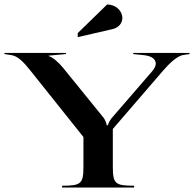

<svg xmlns="http://www.w3.org/2000/svg" viewBox="-20 -836 865 856"><path d="M326.5 -670.4 482.5 -706.4C507.5 -712.3 525.5 -731.7 525.5 -755.4C525.5 -788.9 495.1 -816 457.6 -816L326.5 -688.4ZM0 -595 32 -590C58.6 -585.4 82.8 -562.7 115 -522L352 -225V-95C352 -17 342.5 -8 257 -8V0H578V-8C492.5 -8 483 -17 483 -95V-261L707 -521C733.6 -551.9 771 -588.5 799 -591L825 -595V-600H574V-595L622 -590C657.3 -586.3 674.4 -571.4 674.4 -552.5C674.4 -542.1 668.9 -530.8 659 -519L477 -308.5C469.9 -299.9 462 -283.5 461 -277.5H456C455 -283.5 449.1 -301.2 443 -309.5L261 -534C239.9 -560 214 -581 197 -586V-588L274 -595V-600H0Z"/></svg>

Font: Prida01
Style: Black
Weight: 900
Designer: gluk
Foundry: gluk
Version: Version 00.072